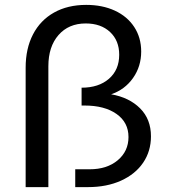

<svg xmlns="http://www.w3.org/2000/svg" viewBox="-20 -766 691 786"><path d="M333 -746Q399 -746 450 -722.5Q501 -699 529.5 -655.5Q558 -612 558 -555Q558 -494 524.5 -446.5Q491 -399 435 -380Q509 -367 553.5 -322.5Q598 -278 598 -208Q598 -147 566 -100Q534 -53 475.5 -26.5Q417 0 340 0H288V-73H347Q418 -73 462 -110Q506 -147 506 -205Q506 -265 457 -299.5Q408 -334 326 -334H314V-407Q384 -407 426 -443.5Q468 -480 468 -542Q468 -600 430.5 -635Q393 -670 331 -670Q261 -670 219.5 -622.5Q178 -575 178 -495V0H85V-489Q85 -567 115 -625Q145 -683 201 -714.5Q257 -746 333 -746Z"/></svg>

Font: Gontserrat
Style: Regular
Weight: 400
Designer: Julieta Ulanovsky
Foundry: Julieta Ulanovsky
Version: Version 6.001